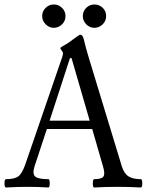

<svg xmlns="http://www.w3.org/2000/svg" viewBox="-22 -833 663 856"><path d="M398.9 -709Q377.9 -709 362.5 -724.6Q347.2 -740.2 347.2 -761.2Q347.2 -782.7 362.3 -797.9Q377.4 -813 398.9 -813Q420.9 -813 436 -798.1Q451.2 -783.2 451.2 -761.2Q451.2 -739.3 435.3 -724.1Q419.4 -709 398.9 -709ZM166 -761.2Q166 -782.7 181.4 -797.9Q196.8 -813 217.8 -813Q239.3 -813 254.6 -797.9Q270 -782.7 270 -761.2Q270 -739.3 254.2 -724.1Q238.3 -709 217.8 -709Q197.3 -709 181.6 -724.6Q166 -740.2 166 -761.2ZM4.9 2.9Q-2 2.9 -2 -15.6Q-2 -34.2 4.9 -34.2Q43 -34.2 59.8 -46.9Q76.7 -59.6 90.8 -100.1L255.9 -580.1Q258.8 -588.9 258.8 -596.2Q258.8 -600.6 252.9 -607.9Q247.1 -615.2 247.1 -618.2Q247.1 -622.1 264.2 -630.9Q282.7 -640.6 306.2 -659.2Q331.1 -678.2 335.9 -678.2Q347.2 -678.2 352.1 -655.8Q359.9 -621.1 374 -575.2L521 -91.8Q531.2 -59.1 551 -46.6Q570.8 -34.2 606 -34.2Q612.3 -34.2 612.3 -15.6Q612.3 2.9 606 2.9Q553.2 0 502 0Q449.2 0 397.9 2.9Q391.6 2.9 391.8 -15.6Q392.1 -34.2 397.9 -34.2Q431.2 -34.2 439.2 -46.1Q447.3 -58.1 437 -91.8L389.2 -257.8H187L131.8 -90.8Q121.6 -57.6 135 -45.9Q148.4 -34.2 193.8 -34.2Q199.7 -34.2 199.7 -15.6Q199.7 2.9 193.8 2.9Q147.5 0 100.1 0Q53.2 0 4.9 2.9ZM199.2 -294.9H377.9L296.9 -574.2H290Z"/></svg>

Font: Junicode SmCond
Style: Regular
Weight: 400
Width: 4
Designer: Peter S. Baker
Version: Version 2.206